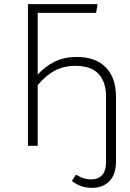

<svg xmlns="http://www.w3.org/2000/svg" viewBox="-20 -704 630 927"><path d="M540 -238V76Q540 138 508.5 170.5Q477 203 424 203Q370 203 327 170L347 139Q364 150 381.5 156Q399 162 422 162Q454 162 473 141.5Q492 121 492 76V-237Q492 -308 456 -347Q420 -386 344 -386Q288 -386 244.5 -363Q201 -340 162 -293V0H115V-684H451L444 -642H162V-344Q200 -385 245.5 -407Q291 -429 350 -429Q442 -429 491 -378.5Q540 -328 540 -238Z"/></svg>

Font: FiraGO ExtraLight
Style: Regular
Weight: 200
Designer: bBox Type
Foundry: bBox Type GmbH
Version: Version 1.001